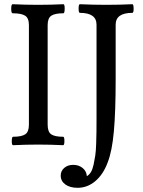

<svg xmlns="http://www.w3.org/2000/svg" viewBox="-20 -686 679 911"><path d="M42 2.9Q35.6 2.9 35.9 -17.1Q36.1 -37.1 42 -37.1Q82 -37.1 99.6 -48.6Q117.2 -60.1 117.2 -94.2V-566.9Q117.2 -600.1 99.1 -611.6Q81.1 -623 40 -623Q33.2 -623 33.2 -644.5Q33.2 -666 40 -666Q100.1 -663.1 161.1 -663.1Q220.7 -663.1 280.8 -666Q287.1 -666 286.9 -644.5Q286.6 -623 280.8 -623Q241.2 -623 223.6 -611.6Q206.1 -600.1 206.1 -566.9V-94.2Q206.1 -60.1 223.1 -48.6Q240.2 -37.1 279.8 -37.1Q285.6 -37.1 285.6 -17.1Q285.6 2.9 279.8 2.9Q219.7 0 161.1 0Q102.1 0 42 2.9ZM348.1 205.1Q312 205.1 290 189.2Q268.1 173.3 268.1 147Q268.1 125 284.9 110.6Q301.8 96.2 327.1 96.2Q354 96.2 372.3 111.3Q390.6 126.5 392.1 149.9Q403.3 143.6 411.4 130.4Q419.4 117.2 424.3 94.2Q429.2 71.3 432.1 51.5Q435.1 31.7 436.3 -3.9Q437.5 -39.6 437.7 -61.3Q438 -83 438 -126V-568.8Q438 -625 358.9 -625Q353 -625 353 -645.5Q353 -666 358.9 -666Q421.9 -663.1 483.9 -663.1Q546.4 -663.1 607.9 -666Q613.8 -666 614 -645.5Q614.3 -625 607.9 -625Q528.8 -625 528.8 -568.8V-309.1Q528.8 -157.2 520.3 -62.7Q511.7 31.7 491.2 84Q470.2 141.1 432.6 173.1Q395 205.1 348.1 205.1Z"/></svg>

Font: Junicode SmCond Medium
Style: Regular
Weight: 500
Width: 4
Designer: Peter S. Baker
Version: Version 2.206